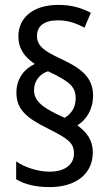

<svg xmlns="http://www.w3.org/2000/svg" viewBox="-20 -782 453 784"><path d="M47 -404C47 -336 87 -301 174 -258C259 -215 282 -199 282 -155C282 -113 249 -81 182 -81C135 -81 80 -99 46 -123V-50C81 -29 126 -18 183 -18C290 -18 359 -72 359 -160C359 -205 339 -239 296 -270C333 -293 360 -336 360 -391C360 -465 313 -503 228 -542C160 -574 131 -594 131 -636C131 -674 159 -699 216 -699C256 -699 287 -689 325 -669L351 -730C308 -751 272 -762 217 -762C121 -762 55 -714 55 -633C55 -586 78 -550 122 -521C78 -500 47 -460 47 -404ZM119 -414C119 -450 141 -480 176 -491C268 -448 289 -426 289 -380C289 -343 271 -317 244 -301L212 -316C151 -346 119 -371 119 -414Z"/></svg>

Font: Noto Sans Devanagari UI Condensed
Style: Regular
Weight: 400
Width: 3
Designer: Jelle Bosma - Monotype Design Team
Foundry: Monotype Imaging Inc.
Version: Version 2.004